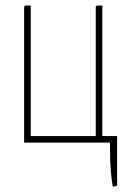

<svg xmlns="http://www.w3.org/2000/svg" viewBox="-20 -520 472 700"><path d="M407 -24H353V-500C329 -500 329 -500 329 -490V-24H92V-500C68 -500 68 -500 68 -490V0H381C381 29 380 96 391 160C395 160 407 160 407 154Z"/></svg>

Font: Yanone Kaffeesatz Extra Light
Style: Regular
Weight: 200
Designer: Yanone (Cyrillic: Daniel Pouzeot & Huerta Tipografica)
Foundry: Yanone
Version: Version 1.100;PS 001.100;hotconv 1.0.70;makeotf.lib2.5.58329